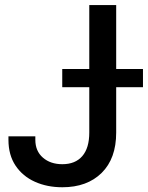

<svg xmlns="http://www.w3.org/2000/svg" viewBox="-20 -748 599 777"><path d="M232.4 9.8Q170.4 9.8 121.1 -12.5Q71.8 -34.7 43 -77.6Q14.2 -120.6 14.2 -182.1V-196.3H123V-182.1Q123 -136.7 153.6 -110.1Q184.1 -83.5 232.4 -83.5Q284.7 -83.5 313 -116.2Q341.3 -148.9 341.3 -211.4V-727.5H450.2V-211.4Q450.2 -106.4 391.4 -48.3Q332.5 9.8 232.4 9.8ZM231.9 -395V-468.8H558.6V-395Z"/></svg>

Font: Inter Tight Medium
Style: Regular
Weight: 500
Designer: Rasmus Andersson
Foundry: rsms
Version: Version 3.004; ttfautohint (v1.8.4.7-5d5b)